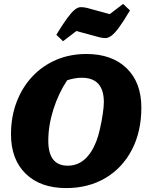

<svg xmlns="http://www.w3.org/2000/svg" viewBox="-20 -945 744 978"><path d="M317 13Q186 13 111 -60Q36 -133 36 -261Q36 -350 64.5 -425Q93 -500 144.5 -555Q196 -610 266 -640Q336 -670 420 -670Q550 -670 625 -597.5Q700 -525 700 -397Q700 -275 652 -182.5Q604 -90 517.5 -38.5Q431 13 317 13ZM325 -101Q422 -101 471 -226Q481 -252 489.5 -290Q498 -328 503.5 -365Q509 -402 509 -425Q509 -549 396 -549Q361 -549 322 -536Q278 -470 252 -388Q226 -306 226 -228Q226 -101 325 -101ZM301 -735 267 -768Q300 -822 322 -852Q344 -882 360 -895Q376 -908 390 -908.5Q404 -909 422 -905L539 -873L607 -925L642 -892Q609 -836 586.5 -805.5Q564 -775 547.5 -763Q531 -751 517 -751Q503 -751 487 -755L369 -787Z"/></svg>

Font: Piazzolla ExtraBold
Style: Italic
Weight: 800
Italic angle: -11.3°
Designer: Juan Pablo del Peral
Foundry: Huerta Tipografica
Version: Version 1.330